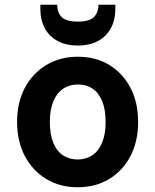

<svg xmlns="http://www.w3.org/2000/svg" viewBox="-20 -777 655 809"><path d="M307 12Q232 12 174.5 -23Q117 -58 84.5 -120Q52 -182 52 -263Q52 -345 84.5 -406.5Q117 -468 175 -503Q233 -538 308 -538Q384 -538 441 -503Q498 -468 530 -406.5Q562 -345 562 -263Q562 -182 530 -120Q498 -58 440.5 -23Q383 12 307 12ZM307 -105Q342 -105 368.5 -122.5Q395 -140 410 -175.5Q425 -211 425 -263Q425 -316 410.5 -351Q396 -386 370 -403.5Q344 -421 308 -421Q273 -421 246.5 -403.5Q220 -386 205 -351Q190 -316 190 -263Q190 -211 204.5 -175.5Q219 -140 245.5 -122.5Q272 -105 307 -105ZM308 -585Q259 -585 223.5 -604Q188 -623 169 -657.5Q150 -692 150 -740V-757H221Q221 -724 240 -705Q259 -686 308 -686Q356 -686 375.5 -705Q395 -724 395 -757H466V-740Q466 -692 446.5 -657Q427 -622 391.5 -603.5Q356 -585 308 -585Z"/></svg>

Font: DM Sans 9pt
Style: Bold
Weight: 700
Version: Version 4.004;gftools[0.9.30]